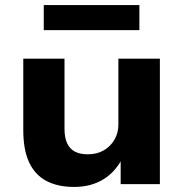

<svg xmlns="http://www.w3.org/2000/svg" viewBox="-20 -728 725 759"><path d="M273 11Q208 11 163 -13Q118 -37 95 -86.5Q72 -136 72 -214V-496H235V-219Q235 -184 245.5 -161.5Q256 -139 276.5 -128.5Q297 -118 327 -118Q363 -118 390 -133.5Q417 -149 432.5 -176Q448 -203 448 -235V-496H612V0H457V-99H462Q434 -46 386 -17.5Q338 11 273 11ZM153 -609V-708H531V-609Z"/></svg>

Font: Nunito Sans 10pt SemiExpanded ExtraBold
Style: Regular
Weight: 800
Width: 6
Designer: Vernon Adams
Foundry: Vernon Adams
Version: Version 3.101;gftools[0.9.27]